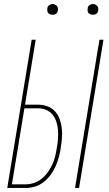

<svg xmlns="http://www.w3.org/2000/svg" viewBox="-20 -932 540 952"><path d="M352 0 473 -735H493L372 0ZM16 0 137 -735H157L104 -413H168Q193 -413 215 -405Q237 -397 252.5 -380Q268 -363 276 -341Q284 -319 286.5 -295.5Q289 -272 287 -247Q285 -222 281 -198Q278 -175 271.5 -152Q265 -129 255.5 -107Q246 -85 231 -65Q216 -45 196.5 -29.5Q177 -14 153.5 -7Q130 0 107 0ZM39 -18H107Q128 -18 149 -25Q170 -32 187.5 -46.5Q205 -61 218 -79.5Q231 -98 240 -118Q249 -138 254 -159Q259 -180 262 -201Q266 -223 267.5 -244.5Q269 -266 267.5 -287Q266 -308 259.5 -328Q253 -348 240.5 -363.5Q228 -379 209 -387Q190 -395 168 -395H101ZM440 -859Q434 -859 428.5 -861Q423 -863 419 -867.5Q415 -872 414.5 -878.5Q414 -885 415 -891Q415 -896 417.5 -900Q420 -904 424 -906.5Q428 -909 432 -910.5Q436 -912 441 -912Q447 -912 452.5 -909.5Q458 -907 462 -902.5Q466 -898 467 -891.5Q468 -885 467 -879Q466 -874 463.5 -870Q461 -866 457.5 -863.5Q454 -861 449.5 -860Q445 -859 440 -859ZM240 -859Q234 -859 228.5 -861Q223 -863 219 -867.5Q215 -872 214.5 -878.5Q214 -885 215 -891Q215 -896 217.5 -900Q220 -904 224 -906.5Q228 -909 232 -910.5Q236 -912 241 -912Q247 -912 252.5 -909.5Q258 -907 262 -902.5Q266 -898 267 -891.5Q268 -885 267 -879Q266 -874 263.5 -870Q261 -866 257.5 -863.5Q254 -861 249.5 -860Q245 -859 240 -859Z"/></svg>

Font: Iosevka Term Curly Thin
Style: Italic
Weight: 100
Italic angle: -9°
Designer: Belleve Invis
Foundry: Belleve Invis
Version: Version 32.3.0